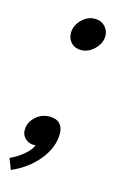

<svg xmlns="http://www.w3.org/2000/svg" viewBox="-107 -545 430 698"><g transform="rotate(15 107.5 -196.0)"><path d="M90 -429Q90 -457 112 -479Q134 -501 162 -501Q185 -501 199.5 -486Q214 -471 214 -450Q214 -423 191.5 -400.5Q169 -378 141 -378Q118 -378 104 -392.5Q90 -407 90 -429ZM-8 68Q20 55 42 36.5Q64 18 72 -1Q50 2 34.5 -11Q19 -24 19 -44Q19 -73 41.5 -94Q64 -115 94 -115Q120 -115 133 -101.5Q146 -88 146 -64Q146 -13 108 34.5Q70 82 8 109Z"/></g></svg>

Font: Niramit
Style: Italic
Weight: 400
Italic angle: -10°
Version: Version 1.000; ttfautohint (v1.6)